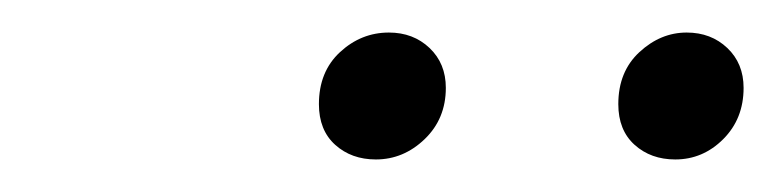

<svg xmlns="http://www.w3.org/2000/svg" viewBox="-20 -746 477 118"><path d="M211 -648Q196 -648 186 -657Q176 -666 176 -682Q176 -702 189 -714Q202 -726 219 -726Q234 -726 244 -716.5Q254 -707 254 -692Q254 -673 241 -660.5Q228 -648 211 -648ZM395 -648Q380 -648 370 -657Q360 -666 360 -682Q360 -702 373 -714Q386 -726 402 -726Q417 -726 427 -716.5Q437 -707 437 -692Q437 -673 424.5 -660.5Q412 -648 395 -648Z"/></svg>

Font: Source Serif 4 SmText Light
Style: Italic
Weight: 300
Italic angle: -12°
Designer: Frank Grießhammer
Foundry: Adobe
Version: Version 4.005;hotconv 1.1.0;makeotfexe 2.6.0